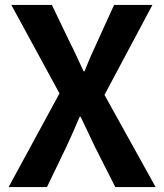

<svg xmlns="http://www.w3.org/2000/svg" viewBox="-20 -761 667 781"><path d="M15 0H171L250 -164C268 -202 285 -241 304 -286H308C329 -241 348 -202 366 -164L449 0H613L405 -375L600 -741H444L374 -587C358 -553 342 -517 324 -471H320C298 -517 283 -553 265 -587L191 -741H26L222 -381Z"/></svg>

Font: Source Han Sans KR
Style: Bold
Weight: 700
Designer: Ryoko NISHIZUKA 西塚涼子 (kana, bopomofo & ideographs); Paul D. Hunt (Latin, Greek & Cyrillic); Sandoll Communications 산돌커뮤니
Foundry: Adobe
Version: Version 2.004;hotconv 1.0.118;makeotfexe 2.5.65603